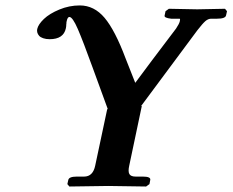

<svg xmlns="http://www.w3.org/2000/svg" viewBox="-20 -679 848 700"><path d="M317.9 -432.1 373.5 -279.8 371.1 -282.2 327.1 -75.2Q318.8 -35.2 286.6 -35.2H260.3Q231.4 -35.2 229 -22.9L225.6 -7.8L232.9 1Q339.4 -1 375 -1Q375 -1 512.7 1L524.9 -7.8L527.8 -22.9Q530.3 -35.2 500.5 -35.2H474.6Q457 -35.2 451.7 -44.4Q446.3 -53.7 451.2 -75.2L497.1 -293L494.1 -292L699.7 -568.8Q718.3 -592.8 728.5 -601.8Q738.8 -610.8 750 -610.8H771Q801.8 -610.8 804.2 -623L807.6 -638.2L800.3 -647Q708 -645 699.2 -645L595.7 -647L583.5 -638.2L580.1 -622.1Q578.1 -613.8 604 -610.8H634.8Q637.7 -610.8 635.7 -602.1Q633.8 -592.8 622.1 -575.2Q522 -443.4 473.1 -377L438 -465.8Q399.4 -568.8 361.3 -614Q323.2 -659.2 271 -659.2Q232.4 -659.2 196.5 -644.3Q160.6 -629.4 140.1 -609.9Q119.6 -590.3 115.7 -573.2Q114.3 -566.9 116 -560.5Q117.7 -554.2 122.6 -548.6Q127.4 -543 137.5 -539.6Q147.5 -536.1 161.1 -536.1Q211.9 -536.1 220.2 -576.2Q221.7 -583 221.7 -590.8Q222.2 -592.3 222.2 -594Q222.2 -595.7 222.2 -597.4Q222.2 -599.1 222.7 -600.1Q226.1 -617.2 232.9 -617.2Q244.6 -617.2 263.7 -573.2Q282.7 -529.3 317.9 -432.1Z"/></svg>

Font: Linux Libertine Slanted
Style: Semibold Slanted
Weight: 600
Designer: Philipp H. Poll
Foundry: Philipp H. Poll
Version: Version 5.1.1